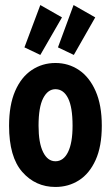

<svg xmlns="http://www.w3.org/2000/svg" viewBox="-20 -732 440 762"><path d="M200 10Q121 10 68.5 -49.5Q16 -109 16 -233Q16 -315 40 -370.5Q64 -426 106 -454Q148 -482 200 -482Q252 -482 293.5 -454Q335 -426 359.5 -370.5Q384 -315 384 -233Q384 -151 359.5 -97Q335 -43 293.5 -16.5Q252 10 200 10ZM200 -92Q232 -92 250 -128.5Q268 -165 268 -233Q268 -307 250 -342.5Q232 -378 200 -378Q170 -378 151.5 -342.5Q133 -307 133 -233Q133 -165 151 -128.5Q169 -92 200 -92ZM273 -514 210 -544 272 -712 358 -663ZM140 -514 77 -544 140 -712 226 -663Z"/></svg>

Font: Inconsolata Condensed Black
Style: Regular
Weight: 900
Width: 3
Monospace: yes
Designer: Raph Levien, Cyreal, Brenton Simpson
Foundry: Raph Levien, Cyreal, Google
Version: Version 3.001; ttfautohint (v1.8.2.53-6de2)